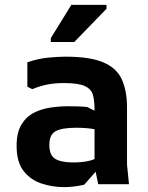

<svg xmlns="http://www.w3.org/2000/svg" viewBox="-20 -754 604 786"><path d="M382 0 367 -73V-306Q367 -341 360.5 -365Q354 -389 327.5 -401.5Q301 -414 241 -414Q207 -414 176.5 -408.5Q146 -403 112 -389L92 -399V-499Q136 -514 177 -518Q218 -522 248 -522Q349 -522 403.5 -498.5Q458 -475 479 -428.5Q500 -382 500 -312V-80L508 0ZM242 12Q195 12 150.5 -2.5Q106 -17 77 -53.5Q48 -90 48 -157Q48 -211 67.5 -243.5Q87 -276 118 -292Q149 -308 186 -313.5Q223 -319 259 -319Q276 -319 296 -318.5Q316 -318 337 -316L425 -272V-206Q397 -220 365 -225.5Q333 -231 292 -231Q232 -231 207 -216.5Q182 -202 182 -161Q182 -118 206.5 -103.5Q231 -89 279 -89Q346 -89 379.5 -109Q413 -129 428 -157L433 -121L325 2Q304 7 283 9.5Q262 12 242 12ZM284 -582H188V-598L272 -734H416V-718Z"/></svg>

Font: AR One Sans
Style: Bold
Weight: 700
Designer: Niteesh Yadav
Foundry: Niteesh Yadav
Version: Version 1.001;gftools[0.9.33]